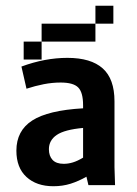

<svg xmlns="http://www.w3.org/2000/svg" viewBox="-20 -645 478 669"><path d="M166 3.9Q107.4 3.9 72.3 -28.3Q37.1 -60.5 37.1 -120.1Q37.1 -189.5 92.3 -225.1Q147.5 -260.7 269.5 -267.6V-278.3Q269.5 -323.2 252.4 -340.3Q235.4 -357.4 191.4 -357.4Q162.1 -357.4 132.3 -351.6Q102.5 -345.7 72.3 -335.9L54.7 -413.1Q136.7 -443.4 214.8 -443.4Q296.9 -443.4 337.9 -406.7Q378.9 -370.1 378.9 -292V-62.5L380.9 0H288.1L281.2 -29.3Q253.9 -13.7 226.1 -4.9Q198.2 3.9 166 3.9ZM202.1 -74.2Q217.8 -74.2 233.9 -79.1Q250 -84 269.5 -95.7V-199.2Q205.1 -193.4 177.7 -174.8Q150.4 -156.2 150.4 -125Q150.4 -101.6 163.1 -87.9Q175.8 -74.2 202.1 -74.2ZM250 -562.5V-500H187.5V-562.5ZM375 -625V-562.5H312.5V-625ZM312.5 -562.5V-500H250V-562.5ZM187.5 -562.5V-500H125V-562.5ZM125 -500V-437.5H62.5V-500Z"/></svg>

Font: Sudo Variable
Style: Regular
Weight: 400
Monospace: yes
Designer: Jens Kutilek
Foundry: Jens Kutilek
Version: Version 0.040